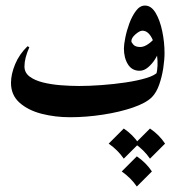

<svg xmlns="http://www.w3.org/2000/svg" viewBox="-20 -414 631 690"><path d="M546.9 -155.3 571.3 -223.1Q571.3 -199.7 566.7 -168.9Q562 -138.2 552.2 -110.1Q542.5 -82 526.4 -65.4Q505.4 -43.9 457.8 -27.6Q410.2 -11.2 350.1 -2Q290 7.3 231.4 7.3Q178.2 7.3 129.6 -5.1Q81.1 -17.6 50.3 -44.9Q19.5 -72.3 19.5 -116.2Q19.5 -147.5 34.4 -183.3Q49.3 -219.2 79.1 -248L85.4 -244.1Q67.9 -205.1 67.9 -175.3Q67.9 -152.8 86.4 -138.9Q105 -125 134.5 -117.7Q164.1 -110.4 198.5 -107.7Q232.9 -105 264.6 -105Q300.3 -105 344.5 -108.2Q388.7 -111.3 431.4 -117.7Q474.1 -124 505.6 -133.5Q537.1 -143.1 546.9 -155.3ZM541.5 -145Q549.3 -177.2 544.4 -214.4Q539.6 -251.5 525.6 -277.6Q511.7 -303.7 491.7 -303.7Q481.9 -303.7 467 -290.8Q452.1 -277.8 452.1 -266.1Q452.1 -261.7 459.5 -253.4Q466.8 -245.1 484.4 -245.1Q498.5 -245.1 515.4 -257.6Q532.2 -270 537.1 -280.8L550.8 -231.9Q547.9 -218.3 537.4 -201.4Q526.9 -184.6 512.2 -172.1Q497.6 -159.7 481.9 -159.7Q454.1 -159.7 439.7 -182.9Q425.3 -206.1 425.3 -240.2Q425.3 -252.9 430.2 -278.1Q435.1 -303.2 444.8 -329.8Q454.6 -356.4 468.8 -375.2Q482.9 -394 501 -394Q523.4 -394 539.1 -367.9Q554.7 -341.8 563 -302.2Q571.3 -262.7 571.3 -223.1Q567.4 -197.3 559.6 -178.5Q551.8 -159.7 541.5 -145ZM471.7 147.9Q504.9 170.4 525.9 202.1L471.7 256.3Q451.2 226.1 417.5 202.1ZM424.8 47.9Q458 70.3 479 102.1L424.8 156.2Q404.3 126 370.6 102.1ZM519 47.9Q552.2 70.3 573.2 102.1L519 156.2Q498.5 126 464.8 102.1Z"/></svg>

Font: Lateef SemiBold
Style: Regular
Weight: 600
Designer: SIL International
Foundry: SIL International
Version: Version 4.200